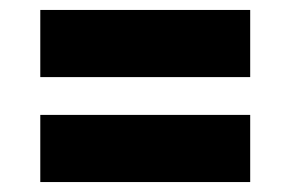

<svg xmlns="http://www.w3.org/2000/svg" viewBox="-20 -473 585 386"><path d="M61 -318V-453H483V-318ZM61 -107V-242H483V-107Z"/></svg>

Font: Piazzolla SC Black
Style: Regular
Weight: 900
Designer: Juan Pablo del Peral
Foundry: Huerta Tipografica
Version: Version 1.330